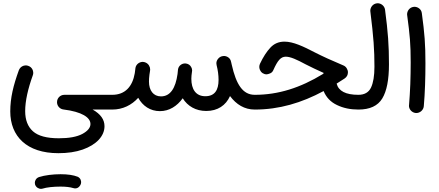

<svg xmlns="http://www.w3.org/2000/svg" viewBox="-20 -658 2735 1195"><path d="M43.9 35.6C43.9 189.9 146 295.4 343.3 295.4C400.9 295.4 451.2 288.1 494.6 272.9C580.6 242.7 630.4 188.5 630.4 127.4C630.4 85.9 606 51.8 556.6 23.9H678.7C704.1 23.9 724.6 3.4 724.6 -22C724.6 -47.4 704.1 -67.9 678.7 -67.9H380.9C354 -67.9 335 -46.4 335 -23.4V-18.6C336.4 2.9 353.5 21 375 23.4C489.7 37.6 543 73.2 543 113.8C543 136.7 525.9 157.7 492.2 175.8C458 193.8 409.2 202.6 346.2 202.6C271 202.6 217.3 188 185.1 159.2C152.8 130.4 136.7 88.4 136.7 33.2C136.7 -29.8 154.3 -106.4 184.1 -189C186 -194.3 187 -199.2 187 -204.6C187 -217.8 180.2 -239.7 156.2 -248C150.9 -250 146 -251 140.6 -251C127.4 -251 106.4 -244.1 97.2 -220.7C63.5 -127.4 43.9 -49.8 43.9 35.6ZM198.2 490.2C204.1 509.3 222.7 517.6 234.9 517.6C238.3 517.6 241.2 517.1 244.6 516.1C270.5 507.8 312.5 503.4 356.9 503.4C388.7 503.4 415 506.3 436.5 512.7C440.9 514.2 444.8 514.6 448.2 514.6C460.4 514.6 470.7 508.8 478.5 496.6C482.9 490.2 484.9 483.9 484.9 476.6C484.9 470.2 483.9 452.6 464.4 442.4C437.5 431.6 401.9 426.3 356.9 426.3C310.1 426.3 258.8 432.6 223.6 443.8C203.6 450.2 196.8 468.3 196.8 479.5C196.8 482.9 197.3 486.8 198.2 490.2Z M632.8 -22C632.8 3.4 653.3 23.9 678.7 23.9C744.6 23.9 799.8 -4.4 840.3 -49.3C867.7 1 915 33.7 975.1 33.7C1033.7 33.7 1082 2.4 1117.2 -46.4C1147.9 2.9 1198.7 32.7 1263.7 32.7C1334.5 32.7 1385.7 -2 1411.6 -60.1C1450.7 -7.8 1501.5 23.9 1565.4 23.9H1565.9C1591.3 23.9 1611.8 3.4 1611.8 -22C1611.8 -47.4 1591.3 -67.9 1565.9 -67.9H1565.4C1491.2 -67.9 1450.2 -131.8 1422.4 -254.9L1419.4 -268.1L1418 -273.9C1413.6 -298.8 1390.1 -309.6 1374 -309.6C1370.1 -309.6 1366.2 -309.1 1362.3 -308.1C1352.1 -305.7 1343.3 -299.8 1336.9 -291.5C1330.1 -283.2 1326.7 -273.9 1326.7 -264.2C1326.7 -260.7 1327.1 -256.8 1328.1 -252.9C1336.4 -220.2 1340.3 -189.5 1340.3 -160.6C1340.3 -96.7 1315.9 -59.1 1257.8 -59.1C1198.7 -59.1 1170.9 -103 1170.9 -167.5C1170.9 -173.8 1171.4 -180.2 1171.9 -187.5C1173.3 -196.8 1174.3 -205.6 1175.3 -214.8C1175.8 -216.3 1175.8 -218.3 1175.8 -219.7C1175.8 -227.1 1173.8 -233.4 1170.4 -239.7C1163.6 -252.9 1152.8 -260.3 1137.7 -262.7C1135.3 -263.2 1133.3 -263.2 1131.3 -263.2C1112.3 -263.2 1091.3 -249.5 1087.9 -225.6C1086.4 -214.8 1085.4 -205.6 1085 -197.3C1072.8 -109.9 1040.5 -58.1 981.9 -58.1C934.6 -58.1 907.2 -95.2 907.2 -149.9C907.2 -163.1 907.7 -173.8 910.2 -193.4C911.6 -200.7 912.6 -208.5 913.6 -215.8L914.1 -219.7C914.6 -221.7 914.6 -223.6 914.6 -226.1C914.6 -242.2 904.8 -261.2 885.7 -269C881.3 -271 877 -272 872.1 -272.5C870.6 -272.9 869.1 -272.9 867.7 -272.9C866.2 -272.9 864.7 -272.9 863.3 -272.5C845.2 -270.5 828.1 -257.3 823.7 -238.3C823.2 -235.8 822.8 -232.9 822.3 -230.5V-229C820.8 -218.8 819.3 -209.5 818.8 -202.1C804.7 -120.1 759.3 -67.9 678.7 -67.9C653.3 -67.9 632.8 -47.4 632.8 -22Z M1750.5 -398.9C1714.8 -398.9 1685.5 -386.2 1662.6 -361.3C1639.2 -336.4 1617.7 -302.7 1598.1 -261.2C1595.2 -254.9 1593.8 -248 1593.8 -241.7C1593.8 -232.4 1597.7 -213.9 1614.7 -202.6C1622.6 -197.8 1630.4 -195.3 1638.7 -195.3C1644 -195.3 1651.9 -197.3 1661.1 -201.2C1670.4 -205.1 1677.2 -211.9 1681.2 -221.7C1708 -281.7 1727.5 -305.2 1758.8 -305.2C1787.6 -305.2 1826.7 -287.6 1881.8 -257.8C1915.5 -240.2 1952.6 -223.1 1995.6 -203.6C1993.2 -201.7 1991.2 -199.7 1989.7 -197.3C1849.1 -111.3 1711.9 -67.9 1565.9 -67.9C1540.5 -67.9 1519.5 -46.9 1519.5 -22C1519.5 2 1540.5 23.9 1565.9 23.9C1717.8 23.9 1856.9 -17.6 1994.1 -91.3C2010.3 -51.8 2038.1 -22.9 2077.1 -4.4C2116.2 14.6 2160.6 23.9 2210.4 23.9H2210.9C2236.3 23.9 2256.8 3.4 2256.8 -22C2256.8 -47.4 2236.3 -67.9 2210.9 -67.9H2210.4C2131.8 -67.9 2086.9 -91.3 2075.2 -137.7C2091.3 -147.5 2107.4 -157.7 2124 -168.9C2138.2 -178.2 2145.5 -191.4 2145.5 -208C2145.5 -225.6 2133.8 -244.1 2117.7 -250.5C2044.9 -281.2 1985.8 -308.1 1940.9 -331.1C1868.7 -368.7 1805.2 -398.9 1750.5 -398.9Z M2165 -22C2165 3.4 2185.5 23.9 2210.9 23.9C2281.7 23.9 2331.5 1 2359.4 -45.4C2387.2 -91.3 2400.9 -162.1 2400.9 -258.3C2400.9 -376 2395 -457.5 2376.5 -597.7C2373 -622.6 2350.6 -637.7 2331.1 -637.7C2329.1 -637.7 2327.1 -637.7 2324.7 -637.2C2299.8 -633.8 2284.7 -611.8 2284.7 -590.8C2284.7 -589.4 2284.7 -587.4 2285.2 -585.4C2305.2 -424.3 2310.5 -349.1 2310.5 -242.7C2310.5 -185.5 2303.2 -142.6 2289.1 -112.8C2274.9 -83 2248.5 -67.9 2210.9 -67.9C2185.5 -67.9 2165 -47.4 2165 -22Z M2514.2 -563.5C2531.2 -438 2536.1 -382.8 2536.1 -268.6C2536.1 -225.1 2535.2 -180.7 2533.7 -134.3C2531.7 -87.9 2529.3 -44.4 2525.9 -4.4C2525.4 -2.9 2525.4 -1 2525.4 0.5C2525.4 21.5 2542.5 43 2567.9 45.4H2571.8C2593.3 45.4 2615.7 27.8 2617.7 2.9C2625 -77.6 2627.9 -175.8 2627.9 -264.2C2627.9 -385.3 2622.6 -448.7 2605.5 -575.7C2603 -600.6 2580.1 -615.7 2560.1 -615.7C2558.1 -615.7 2556.2 -615.7 2553.7 -615.2C2528.8 -611.8 2513.7 -589.8 2513.7 -568.8C2513.7 -567.4 2513.7 -565.4 2514.2 -563.5Z"/></svg>

Font: Mikhak Medium
Style: Regular
Weight: 500
Designer: Amin Abedi
Version: Version 3.2